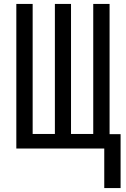

<svg xmlns="http://www.w3.org/2000/svg" viewBox="-20 -755 640 976"><path d="M510 201V0H63V-735H146V-74H259V-735H341V-74H454V-735H537V-73H593V201Z"/></svg>

Font: Iosevka SS04 Extended
Style: Regular
Weight: 400
Width: 7
Monospace: yes
Designer: Belleve Invis
Foundry: Belleve Invis
Version: Version 19.0.0; ttfautohint (v1.8.4)